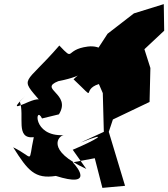

<svg xmlns="http://www.w3.org/2000/svg" viewBox="-20 -821 817 932"><path d="M440 -53 477 91 587 81 508 -181 528 -241 706 -326 710 -491 681 -582 777 -672 775 -801 630 -756 502 -657 418 -528C546 -415 542 -612 406 -595C291 -580 345 -519 268 -600C97 -402 72 -451 177 -328C174 -377 -20 -236 102 -354L76 -329C101 -259 52 -145 144 -155C115 -22 149 -55 44 -106C115 7 149 49 251 33C434 91 359 -7 333 -33ZM479 -369 484 -181 371 -129C528 -190 439 -138 333 -94L399 -1C198 -93 266 -163 289 -165C135 -157 151 -314 184 -246L266 -266C329 -367 164 -388 263 -427C408 -455 397 -495 337 -436C460 -320 369 -385 460 -413Z"/></svg>

Font: Asimov Silicon
Style: Regular
Weight: 400
Designer: Google
Version: Version 2.000980; 2014